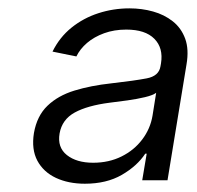

<svg xmlns="http://www.w3.org/2000/svg" viewBox="-20 -758 477 464"><path d="M185.1 -314Q145.5 -314 115.2 -328.1Q85 -342.3 70.3 -369.6Q55.7 -397 62 -436.5Q69.3 -478 94.7 -502.4Q120.1 -526.9 159.9 -539.1Q199.7 -551.3 249 -556.6Q305.2 -563 334.5 -568.6Q363.8 -574.2 367.7 -597.2L369.1 -605Q375 -642.1 353 -664.3Q331.1 -686.5 285.2 -686.5Q255.9 -686.5 231.7 -677.7Q207.5 -668.9 190.4 -654.3Q173.3 -639.6 164.6 -621.6L106.9 -633.3Q124 -668 152.8 -691.2Q181.6 -714.4 217.8 -726.1Q253.9 -737.8 293 -737.8Q322.8 -737.8 349.9 -730.2Q377 -722.7 397.5 -706.5Q418 -690.4 427.5 -664.6Q437 -638.7 430.7 -602.1L384.8 -322.3H323.7L334.5 -386.7H331.1Q311.5 -356.9 274.4 -335.4Q237.3 -314 185.1 -314ZM205.1 -364.7Q243.2 -364.7 273.7 -379.9Q304.2 -395 323.7 -420.9Q343.3 -446.8 348.6 -478.5L357.4 -533.7Q349.6 -527.8 330.3 -523.2Q311 -518.6 288.1 -515.4Q265.1 -512.2 245.1 -509.8Q191.4 -502.9 160.6 -486.1Q129.9 -469.2 124 -435.5Q118.2 -401.9 141.6 -383.3Q165 -364.7 205.1 -364.7Z"/></svg>

Font: Inter 18pt Light
Style: Italic
Weight: 300
Italic angle: -9.3988°
Designer: Rasmus Andersson
Foundry: rsms
Version: Version 4.001;git-66647c0bb